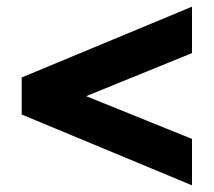

<svg xmlns="http://www.w3.org/2000/svg" viewBox="-20 -541 640 575"><path d="M45 -198V-309L555 -521V-382L238 -253L555 -125V14Z"/></svg>

Font: Livvic
Style: Bold
Weight: 700
Designer: Jacques Le Bailly, Baron von Fonthausen
Version: Version 1.001; ttfautohint (v1.8.2)